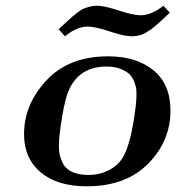

<svg xmlns="http://www.w3.org/2000/svg" viewBox="-20 -652 622 678"><path d="M64.9 -178.2Q64.9 -283.2 144 -368.2Q223.1 -453.1 361.8 -453.1Q460.9 -453.1 521.5 -404.1Q582 -355 582 -261.2Q582 -154.3 503.4 -74.2Q424.8 5.9 286.1 5.9Q183.1 5.9 124 -43.2Q64.9 -92.3 64.9 -178.2ZM187 -548.8Q194.8 -555.7 211.4 -571.3Q228 -586.9 234.6 -592.5Q241.2 -598.1 254.2 -608.2Q267.1 -618.2 275.6 -621.6Q284.2 -625 296.6 -628.4Q309.1 -631.8 322.3 -631.8Q348.1 -631.8 399.2 -615Q450.2 -598.1 476.1 -598.1Q515.1 -598.1 557.1 -631.8L579.1 -607.9V-606.9Q573.2 -601.1 560.3 -589.1Q547.4 -577.1 542.2 -572.5Q537.1 -567.9 526.6 -558.8Q516.1 -549.8 510.7 -546.4Q505.4 -543 496.3 -537.6Q487.3 -532.2 479.7 -529.5Q472.2 -526.9 463.1 -525.4Q454.1 -523.9 444.3 -523.9Q418.5 -523.9 367.4 -541Q316.4 -558.1 290 -558.1Q251 -558.1 209.5 -523.9ZM188 -137.2Q188 -122.1 189.9 -110.1Q191.9 -98.1 200.4 -78.1Q209 -58.1 232.4 -46.1Q255.9 -34.2 293 -34.2Q334 -34.2 369.4 -53.7Q404.8 -73.2 420.9 -109.9Q439 -147.9 450.4 -216.1Q461.9 -284.2 461.9 -315.9Q461.9 -327.1 461.4 -335.7Q460.9 -344.2 455.1 -360.6Q449.2 -377 439.2 -387.9Q429.2 -398.9 407.7 -408Q386.2 -417 356 -417Q261.7 -417 224.1 -335.9Q210.9 -308.1 199.5 -240.7Q188 -173.3 188 -137.2Z"/></svg>

Font: CMU Serif Extra
Style: BoldSlanted
Weight: 700
Italic angle: -9.46001°
Version: Version 0.7.0